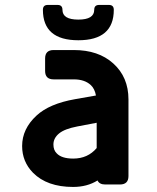

<svg xmlns="http://www.w3.org/2000/svg" viewBox="-20 -737 626 767"><path d="M170.9 -717.3H210Q229.5 -717.3 229.5 -697.8Q229.5 -658.7 293 -658.7Q356.4 -658.7 356.4 -697.8Q356.4 -717.3 376 -717.3H415Q434.6 -717.3 434.6 -697.8Q434.6 -576.2 293 -576.2Q151.4 -576.2 151.4 -697.8Q151.4 -717.3 170.9 -717.3ZM400.4 0Q377 0 369.6 -16.1Q328.1 9.8 272 9.8Q168 9.8 111.8 -46.9Q68.4 -91.3 68.4 -153.8Q68.4 -222.2 126 -275.4Q177.2 -322.8 279.8 -340.8L363.3 -355.5Q358.4 -382.8 342.3 -397.5Q317.9 -419.9 274.9 -419.9H194.3Q160.2 -419.9 160.2 -453.6V-503.4Q160.2 -537.1 194.3 -537.1H274.9Q373 -537.1 432.1 -483.9Q493.2 -429.2 493.2 -339.8V-33.7Q493.2 0 459 0ZM366.2 -145.5V-246.6L289.1 -231.9Q238.3 -222.2 216.3 -204.1Q193.4 -185.5 193.4 -159.7Q193.4 -137.2 206.5 -124.5Q226.1 -103.5 272.5 -103.5Q330.6 -103.5 366.2 -145.5Z"/></svg>

Font: Simply Mono
Style: Bold
Weight: 700
Designer: Wojciech Kalinowski "wmk69" (wmk69@o2.pl)
Foundry: Wojciech Kalinowski "wmk69" (wmk69@o2.pl)
Version: Version 1.0.0